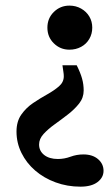

<svg xmlns="http://www.w3.org/2000/svg" viewBox="-20 -455 404 698"><path d="M258.8 -217.8Q272.5 -190.4 278.3 -169.4Q284.2 -148.4 284.2 -126Q284.2 -99.6 267.6 -78.6Q251 -57.6 227.1 -39.1Q203.1 -20.5 179.2 -3.4Q155.3 13.7 138.7 31.7Q122.1 49.8 122.1 70.3Q122.1 93.8 140.6 108.4Q159.2 123 190.4 123Q213.9 123 236.3 114.7Q258.8 106.4 283.2 106.4Q316.4 106.4 336.4 123.5Q356.4 140.6 356.4 166Q356.4 190.4 334.5 207Q312.5 223.6 272.5 223.6Q224.6 223.6 182.1 208Q139.6 192.4 107.9 165Q76.2 137.7 58.1 101.1Q40 64.5 40 23.4Q40 -13.7 57.6 -38.6Q75.2 -63.5 100.6 -80.6Q126 -97.7 151.4 -111.8Q176.8 -126 194.3 -141.1Q211.9 -156.2 211.9 -177.7Q211.9 -185.5 210.4 -194.3Q209 -203.1 207 -217.8ZM232.4 -434.6Q255.9 -434.6 274.9 -423.8Q293.9 -413.1 304.7 -395Q315.4 -377 315.4 -354.5Q315.4 -332 304.7 -313.5Q293.9 -294.9 274.9 -284.7Q255.9 -274.4 232.4 -274.4Q199.2 -274.4 175.8 -297.4Q152.3 -320.3 152.3 -354.5Q152.3 -388.7 175.8 -411.6Q199.2 -434.6 232.4 -434.6Z"/></svg>

Font: Crimson Pro ExtraLight SemiBold
Style: Regular
Weight: 600
Version: Version 1.002